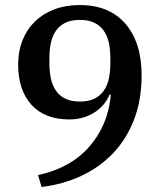

<svg xmlns="http://www.w3.org/2000/svg" viewBox="-20 -730 640 762"><path d="M131 -35Q260 -63 334.5 -148Q409 -233 420 -354L415 -355Q408 -337 394.5 -319.5Q381 -302 360.5 -287.5Q340 -273 313.5 -264.5Q287 -256 254 -256Q158 -256 105 -314Q52 -372 52 -475Q52 -527 69.5 -570.5Q87 -614 119 -645Q151 -676 196 -693Q241 -710 296 -710Q414 -710 478 -635.5Q542 -561 542 -431Q542 -332 511.5 -254Q481 -176 427.5 -120.5Q374 -65 301.5 -31.5Q229 2 145 12ZM297 -327Q331 -327 354 -338Q377 -349 391.5 -369.5Q406 -390 412 -418Q418 -446 418 -479V-499Q418 -532 412 -560Q406 -588 391.5 -608.5Q377 -629 354 -640Q331 -651 297 -651Q263 -651 240 -640Q217 -629 202.5 -608.5Q188 -588 182 -560Q176 -532 176 -499V-479Q176 -446 182 -418Q188 -390 202.5 -369.5Q217 -349 240 -338Q263 -327 297 -327Z"/></svg>

Font: IBM Plex Serif Medium
Style: Regular
Weight: 500
Designer: Mike Abbink, Paul van der Laan, Pieter van Rosmalen
Foundry: Bold Monday
Version: Version 2.5